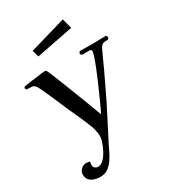

<svg xmlns="http://www.w3.org/2000/svg" viewBox="-231 -877 1065 1197"><g transform="rotate(-30 302.0 -279.0)"><path d="M606 -528Q606 -515 598.5 -513.5Q591 -512 581 -512Q565 -512 557 -506Q549 -500 541 -486Q526 -455 512 -424Q498 -393 484 -362Q453 -298 422.5 -233.5Q392 -169 359 -106Q338 -66 318 -26Q298 14 277 54Q267 76 255.5 98.5Q244 121 231 141Q213 169 189.5 187Q166 205 131 205Q111 205 90.5 199Q70 193 56 178.5Q42 164 42 139Q42 117 58.5 101Q75 85 97 85Q112 85 122 90Q119 102 119 115Q119 128 128.5 135.5Q138 143 149 143Q172 143 189.5 125.5Q207 108 220 84.5Q233 61 240 43Q248 23 251.5 10.5Q255 -2 255 -24Q255 -30 253 -42Q251 -54 248 -67Q245 -80 243 -85Q224 -135 201.5 -184.5Q179 -234 157 -283Q139 -327 120 -370Q101 -413 81 -456Q78 -461 75.5 -466Q73 -471 70 -476Q58 -494 43.5 -495.5Q29 -497 11 -497Q-2 -497 -2 -510Q-2 -518 8 -520Q10 -521 31.5 -524Q53 -527 80.5 -530.5Q108 -534 130 -537Q152 -540 154 -540Q164 -540 169 -536Q172 -533 183.5 -505.5Q195 -478 211.5 -436.5Q228 -395 246.5 -347.5Q265 -300 282 -255.5Q299 -211 311.5 -177.5Q324 -144 329 -131Q335 -142 348 -170.5Q361 -199 378 -237Q395 -275 413 -316.5Q431 -358 446 -395.5Q461 -433 470 -460.5Q479 -488 479 -497Q479 -511 468 -511.5Q457 -512 447 -512Q440 -512 432.5 -511.5Q425 -511 417 -511Q412 -511 407.5 -515Q403 -519 403 -524Q403 -529 406 -534Q409 -539 415 -539Q438 -539 460.5 -538.5Q483 -538 505 -538Q528 -538 550 -539Q572 -540 594 -540Q606 -540 606 -528ZM437 -691 171 -639 157 -687 418 -763Z"/></g></svg>

Font: Kaisei Tokumin Medium
Style: Regular
Weight: 500
Designer: Font-Kai, 金井和夫
Foundry: KAZUO KANAI
Version: Version 5.003